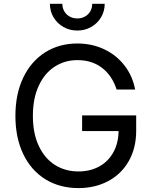

<svg xmlns="http://www.w3.org/2000/svg" viewBox="-20 -962 786 992"><path d="M59.6 -363.3Q59.6 -476.6 100.3 -561.3Q141.1 -646 213.6 -691.7Q286.1 -737.3 379.4 -737.3Q455.1 -737.3 518.6 -707.3Q582 -677.2 623.5 -623.3Q665 -569.3 678.2 -499.5H582.5Q559.6 -570.8 507.6 -611.1Q455.6 -651.4 379.9 -651.4Q314.9 -651.4 262.7 -617.7Q210.4 -584 180.2 -519Q149.9 -454.1 149.9 -363.3Q149.9 -272.9 180.4 -208Q210.9 -143.1 264.2 -109.6Q317.4 -76.2 385.3 -76.2Q446.3 -76.2 493.4 -102.3Q540.5 -128.4 566.7 -177Q592.8 -225.6 592.8 -290L620.6 -284.7H404.3V-365.7H683.6V-286.1Q683.6 -197.3 645.5 -130.1Q607.4 -63 539.6 -26.6Q471.7 9.8 385.3 9.8Q288.6 9.8 214.8 -35.6Q141.1 -81.1 100.3 -165.5Q59.6 -250 59.6 -363.3ZM237.8 -942.4H302.2Q302.2 -920.4 312.3 -903.3Q322.3 -886.2 339.8 -876.5Q357.4 -866.7 379.4 -866.7Q401.4 -866.7 418.9 -876.5Q436.5 -886.2 446.5 -903.3Q456.5 -920.4 456.5 -942.4H521Q521 -904.3 502.2 -872.6Q483.4 -840.8 450.9 -822.5Q418.5 -804.2 379.4 -804.2Q340.3 -804.2 307.9 -822.5Q275.4 -840.8 256.6 -872.6Q237.8 -904.3 237.8 -942.4Z"/></svg>

Font: Inter RS Variable
Style: Regular
Weight: 400
Designer: Rasmus Andersson (customised by Maria Ramos and Noel Pretorius)
Foundry: rsms
Version: Version 3.001;Glyphs 3.2.3 (3260)